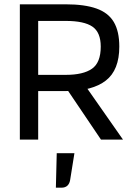

<svg xmlns="http://www.w3.org/2000/svg" viewBox="-20 -647 619 890"><path d="M288 -225H128V-300H285Q366 -300 406.5 -328.5Q447 -357 447 -431Q447 -497 408.5 -523.5Q370 -550 285 -550H128V-627H285Q372 -627 427 -607.5Q482 -588 507.5 -545Q533 -502 533 -431Q533 -322 470.5 -273.5Q408 -225 288 -225ZM157 0H72V-627H157ZM284 -243H380L550 0H448ZM305 188Q302 205 292 214Q282 223 265 223H239L243 63H325Z"/></svg>

Font: Blinker
Style: Regular
Weight: 400
Designer: Juergen Huber
Foundry: supertype
Version: 1.017